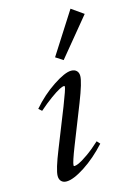

<svg xmlns="http://www.w3.org/2000/svg" viewBox="-113 -771 573 840"><g transform="rotate(-15 174.0 -351.0)"><path d="M206.5 -504.9 173.3 -526.4 293.5 -714.4 347.7 -676.3ZM82 11.2Q66.9 11.2 58.3 2.4Q49.8 -6.3 49.8 -22Q49.8 -49.8 84 -134.8L153.3 -309.1Q181.6 -381.8 181.6 -391.6Q181.6 -395 176.8 -395Q171.4 -395 157 -387.7Q142.6 -380.4 115.7 -361.1Q88.9 -341.8 58.1 -314.9L43.9 -327.6Q88.4 -379.4 142.8 -415.5Q197.3 -451.7 225.6 -451.7Q241.2 -451.7 250 -443.1Q258.8 -434.6 258.8 -419.4Q258.8 -392.1 225.1 -306.2L156.2 -131.8Q128.9 -62.5 128.9 -48.8Q128.9 -44.9 132.3 -44.9Q139.2 -44.9 152.8 -50.8Q166.5 -56.6 194.3 -75.9Q222.2 -95.2 253.9 -124.5L266.6 -110.4Q218.3 -57.1 165.5 -22.9Q112.8 11.2 82 11.2Z"/></g></svg>

Font: Elstob 10pt
Style: Italic
Weight: 400
Italic angle: -20°
Designer: Peter S. Baker
Version: Version 1.015